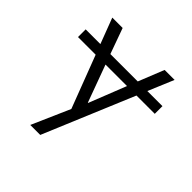

<svg xmlns="http://www.w3.org/2000/svg" viewBox="-190 -680 1061 1061"><g transform="rotate(45 340.0 -150.0)"><path d="M40 -310V-370H155L98 -520H179L233 -370H447L507 -520H585L522 -370H640V-310H497L275 220H197L295 -3L178 -310ZM335 -92H337L423 -310H255Z"/></g></svg>

Font: Mplus 1p
Style: Regular
Weight: 400
Version: Version 1.061